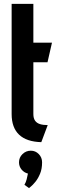

<svg xmlns="http://www.w3.org/2000/svg" viewBox="-20 -720 317 990"><path d="M106 233 130 250Q129 250 139 242Q149 234 162.5 217.5Q176 201 186.5 176Q197 151 197 117Q197 92 180 74.5Q163 57 139 57Q114 57 96 74.5Q78 92 78 117Q78 138 91 154Q104 170 124 175Q121 190 117.5 204.5Q114 219 106 233ZM152 -132V-399H225L248 -500H152V-700H40V-132Q40 -62 78.5 -25.5Q117 11 193 13L226 -75Q203 -75 186.5 -80Q170 -85 161 -97.5Q152 -110 152 -132Z"/></svg>

Font: Advent Pro
Style: Bold
Weight: 700
Designer: VivaRado, Andreas Kalpakidis
Foundry: VivaRado, Andreas Kalpakidis
Version: Version 3.000